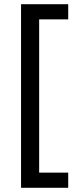

<svg xmlns="http://www.w3.org/2000/svg" viewBox="-20 -734 369 912"><path d="M304 158V86H166V-642H304V-714H80V158Z"/></svg>

Font: Noto Sans Hebrew Droid Medium
Style: Regular
Weight: 500
Designer: Monotype Design Team
Foundry: Monotype Imaging Inc.
Version: Version 1.100